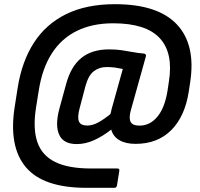

<svg xmlns="http://www.w3.org/2000/svg" viewBox="-20 -714 957 919"><path d="M393.5 185Q186.8 185 103.7 86.2Q20.6 -12.6 50.3 -202.2L64.5 -293.2Q84.5 -420 142.4 -509.6Q200.2 -599.1 297.1 -646.6Q394 -694 530.2 -694Q736.2 -694 827.1 -596.6Q918 -499.3 890.1 -319.1L883.5 -275.7Q865.2 -156.7 799.6 -91Q733.9 -25.4 629 -25.4Q581.1 -25.4 551 -43.3Q521 -61.2 512.4 -93.8Q473.8 -63.1 431.7 -43.7Q389.7 -24.4 347.4 -24.4Q283.6 -24.4 263.3 -69.2Q243 -113.9 263.9 -192.5L296.9 -313.3Q319.9 -397 370.2 -437.3Q420.6 -477.6 501.8 -477.6Q535.8 -477.6 562.6 -473.6Q589.4 -469.6 615 -464.8Q640.6 -460 668.9 -457.6Q681.7 -455.6 677.9 -442.8L606.2 -186Q596.2 -150 604.9 -131.4Q613.7 -112.7 647.7 -112.7Q697.9 -112.7 733.3 -155.4Q768.8 -198.1 782 -280.5L788.3 -322.9Q810.5 -460.1 744.7 -531.3Q678.9 -602.5 521.6 -602.5Q421.5 -602.5 347.5 -565.9Q273.6 -529.4 227.9 -458.1Q182.2 -386.8 165.6 -281.5L152.2 -197.7Q136.8 -98.3 158.7 -34.2Q180.5 29.9 243.6 61.1Q306.7 92.4 414.8 92.4H542.3Q553.1 92.4 551.1 103.5L539.9 173.9Q537.5 185 527.4 185ZM397.6 -113.1Q423.2 -113.1 450.8 -128.2Q478.3 -143.3 508.5 -168.2Q510.5 -174 511.7 -179.8Q512.9 -185.7 513.9 -190.7L567.8 -383.9Q550.1 -387.8 531.1 -390.5Q512.1 -393.1 490.3 -393.1Q454.9 -393.1 429 -373.1Q403.2 -353.1 389.4 -303L360.8 -194.7Q349.7 -152.7 357.8 -132.9Q365.8 -113.1 397.6 -113.1Z"/></svg>

Font: Sofia Sans Semi Condensed
Style: Italic
Weight: 400
Italic angle: -9°
Designer: Botio Nikoltchev, Ani Petrova
Foundry: lettersoup
Version: Version 4.101